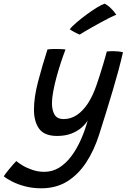

<svg xmlns="http://www.w3.org/2000/svg" viewBox="-133 -758 692 1042"><path d="M91.1 263.9Q44.8 263.9 4.6 253.6Q-35.7 243.2 -65.8 227.9Q-95.9 212.7 -112.6 198.7Q-108.1 191.5 -99.5 180.2Q-90.9 169 -80.6 156.7Q-70.2 144.3 -60.6 133.3Q-50.9 122.2 -44.5 116.1Q-33.6 125.8 -10.9 139.6Q11.9 153.4 42.7 163.9Q73.4 174.5 107.4 174.5Q152.2 174.5 189.2 151.2Q226.1 127.8 255.4 88.1Q284.7 48.3 306.6 -1.5Q328.6 -51.2 343 -104.4Q331.6 -84.8 309.3 -65.3Q287.1 -45.8 254 -33Q221 -20.2 176.8 -20.2Q108.2 -20.2 79.8 -58.9Q51.3 -97.6 51.3 -163.2Q51.3 -230.3 73.7 -315.4Q96.1 -400.6 124.6 -489.6Q131.5 -491.1 144.1 -491.7Q156.7 -492.2 170.4 -492.2Q186.9 -492.2 202 -491.4Q217.1 -490.7 222.4 -489.1Q210.9 -459.4 198.1 -420.8Q185.4 -382.3 174.2 -341.5Q163.1 -300.6 156.1 -263.1Q149 -225.5 149 -197.2Q149 -159.9 163.1 -135.8Q177.1 -111.8 213.1 -111.8Q250.6 -111.8 283.5 -133.4Q316.5 -155 344.1 -196.8Q371.6 -238.7 391.8 -299.2Q400.2 -322.9 409.4 -352.1Q418.7 -381.2 426.8 -408.6Q434.9 -436 440.3 -455.3Q445.8 -474.6 446.6 -478.5Q454.6 -479.5 463.2 -479.9Q471.9 -480.4 480.4 -480.4Q511 -480.4 534.4 -474.4Q525.2 -433.4 509.6 -374.7Q496.7 -326.8 479.5 -268.8Q462.3 -210.9 443.2 -149.2Q424.2 -87.4 405.2 -28Q378.1 57.2 335.1 123.1Q292.1 189 231.8 226.5Q171.4 263.9 91.1 263.9ZM434.8 -738.1Q449.9 -730.8 462.7 -719Q475.4 -707.2 484.8 -695.8Q494.2 -684.5 498.2 -678Q485.1 -673.1 463.4 -662.3Q441.7 -651.6 416.5 -637.8Q391.4 -623.9 367.3 -610.4Q343.3 -596.9 325.1 -586Q306.8 -575.2 299.4 -570.2Q296.2 -571.6 288.6 -575Q281 -578.4 272.4 -582.9Q263.8 -587.3 256.3 -591.9Q248.8 -596.5 245.5 -599.6Q257.5 -614.6 282.7 -636.2Q307.8 -657.8 337.4 -679.5Q367 -701.2 393.5 -717.4Q420 -733.6 434.8 -738.1Z"/></svg>

Font: Grandstander Thin
Style: Italic
Weight: 100
Italic angle: -15°
Designer: Tyler Finck
Foundry: Etcetera Type Co
Version: Version 1.200